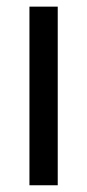

<svg xmlns="http://www.w3.org/2000/svg" viewBox="-20 -550 258 570"><path d="M67.4 -530.3V0H151.4V-530.3Z"/></svg>

Font: Pretendard Variable
Style: Regular
Weight: 400
Designer: Base glyphs from Inter by Rasmus Andersson; Hangeul glyphs from Noto Sans CJK(Source Han Sans) by Jang Soo-young and Kan
Foundry: Kil Hyung-jin
Version: Version 1.309;Glyphs 3.2 (3225)